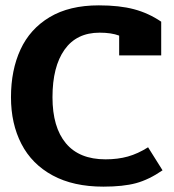

<svg xmlns="http://www.w3.org/2000/svg" viewBox="-20 -682 648 717"><path d="M21 -319Q21 -420 56.5 -497Q92 -574 165.5 -618Q239 -662 349 -662Q426 -662 480.5 -647.5Q535 -633 582 -601V-475H425V-549Q396 -560 352 -560Q266 -560 221 -496.5Q176 -433 176 -319Q176 -207 226 -147Q276 -87 374 -87Q420 -87 457.5 -97.5Q495 -108 533 -132L587 -46Q536 -11 488 2Q440 15 366 15Q254 15 176.5 -27Q99 -69 60 -144.5Q21 -220 21 -319Z"/></svg>

Font: Pridi SemiBold
Style: Regular
Weight: 600
Designer: Katatrad Team
Foundry: CadsonDemak
Version: Version 1.001